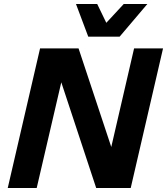

<svg xmlns="http://www.w3.org/2000/svg" viewBox="-20 -948 842 968"><path d="M425 -763 363 -928H470L516 -833L604 -928H723L583 -763ZM19 0 182 -704H376L541 -207L656 -704H802L639 0H465L289 -533L165 0Z"/></svg>

Font: Prodigy Sans
Style: Bold Italic
Weight: 700
Italic angle: -13°
Designer: Wei Huang
Foundry: Wei Huang
Version: Version 1.003; ttfautohint (v1.8.3)